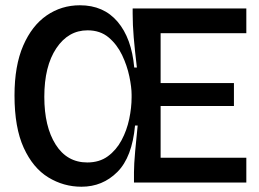

<svg xmlns="http://www.w3.org/2000/svg" viewBox="-20 -692 981 728"><path d="M289 16Q221 16 163 -19.5Q105 -55 70 -131.5Q35 -208 35 -330Q35 -443 68 -519Q101 -595 157 -633.5Q213 -672 283 -672Q373 -672 426 -609.5Q479 -547 489 -436H499Q491 -503 487 -550.5Q483 -598 483 -640V-660H914V-566H589V-377H867V-290H589V-94H914V0H488V-39Q488 -68 492.5 -118.5Q497 -169 502 -216H492Q481 -96 425 -40Q369 16 289 16ZM311 -76Q357 -76 389 -99.5Q421 -123 441 -160.5Q461 -198 470 -241Q479 -284 479 -323V-333Q479 -361 470.5 -402Q462 -443 443 -483Q424 -523 392 -550Q360 -577 312 -577Q239 -577 193.5 -509Q148 -441 148 -325Q148 -212 191 -144Q234 -76 311 -76Z"/></svg>

Font: Bricolage Grotesque 96pt Medium
Style: Regular
Weight: 500
Designer: Mathieu Triay
Foundry: Atelier Triay
Version: Version 1.001; ttfautohint (v1.8.4.7-5d5b);gftools[0.9.33.de